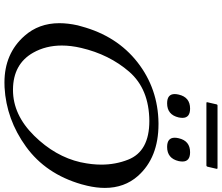

<svg xmlns="http://www.w3.org/2000/svg" viewBox="-90 -934 1041 902"><g transform="rotate(90 431.0 -482.5)"><path d="M475.6 -983.4H768.6Q773.4 -983.4 772.5 -978.5L762.7 -936.5Q761.2 -931.2 756.3 -931.2H463.4Q458.5 -931.2 460 -936.5L469.7 -978.5Q470.7 -983.4 475.6 -983.4ZM547.9 -663.1Q397.9 -662.1 316.4 -568.4Q235.4 -474.6 204.6 -342.8Q193.4 -294.9 193.4 -252Q193.4 -176.8 227.1 -117.2Q280.3 -23.4 399.9 -22.5H402.3Q519 -22.5 617.2 -122.1Q714.4 -220.7 741.7 -339.8L742.2 -342.8Q752.9 -392.1 752.9 -437.5Q752.9 -504.4 729.5 -563.5Q690.4 -663.1 547.9 -663.1ZM557.6 -706.1H562.5Q720.2 -706.1 806.2 -609.4Q862.3 -545.9 862.3 -454.1Q862.3 -415 852.1 -371.1Q849.1 -357.9 845.2 -344.2Q796.9 -176.8 668.9 -84Q541 8.8 389.6 17.1Q378.4 17.6 367.2 17.6Q231.4 17.6 148.4 -76.2Q88.4 -143.6 88.4 -240.2Q88.4 -280.8 98.6 -326.7Q100.6 -335.4 103.5 -344.2Q148.4 -510.7 272 -607.4Q396 -704.1 557.6 -706.1ZM694.8 -854.5Q738.3 -854.5 738.3 -818.8Q738.3 -810.5 736.3 -800.8Q723.6 -746.6 669.9 -746.6Q626.5 -746.6 626.5 -782.2Q626.5 -790.5 628.9 -800.8Q641.1 -854.5 694.8 -854.5ZM489.7 -854.5Q533.2 -854.5 533.2 -818.8Q533.2 -810.5 531.2 -800.8Q518.6 -746.6 464.8 -746.6Q421.4 -746.6 421.4 -782.2Q421.4 -790.5 423.8 -800.8Q436 -854.5 489.7 -854.5Z"/></g></svg>

Font: Caudex
Style: Italic
Weight: 400
Italic angle: -13°
Version: Version 1.04